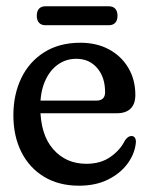

<svg xmlns="http://www.w3.org/2000/svg" viewBox="-20 -580 474 610"><path d="M410 -278.4Q410 -249.8 395 -235Q380 -220.2 351.2 -220.2H84.6V-260.4H286.4Q313.9 -260.4 313.9 -287.3Q313.9 -334.6 288.7 -363.9Q263.6 -393.2 222.7 -393.2Q189.3 -393.2 163.4 -374.5Q137.5 -355.8 122.8 -321.7Q108 -287.5 108 -240.5Q108 -152.7 148.8 -106.2Q189.5 -59.6 254.5 -59.6Q300.2 -59.6 331.5 -81.9Q362.8 -104.2 376.8 -133.7Q382.5 -141.6 387.5 -144.8Q392.5 -147.9 397.8 -147.9Q404.5 -147.9 408.4 -142.6Q412.3 -137.2 411.7 -127.2Q408.4 -91.9 385.6 -60.6Q362.8 -29.3 323.5 -9.7Q284.2 10 231.1 10Q167.2 10 120.3 -18.2Q73.4 -46.4 47.9 -97Q22.5 -147.5 22.5 -213.8Q22.5 -279.7 47.7 -331.9Q72.9 -384.1 120.8 -414.2Q168.6 -444.2 235.4 -444.2Q287.3 -444.2 326.6 -422.9Q365.8 -401.6 387.9 -364.1Q410 -326.5 410 -278.4ZM96.9 -529.9Q96.9 -544.7 104 -552.4Q111.1 -560 123.9 -560H326.1Q338.9 -560 346.1 -552.3Q353.3 -544.5 353.3 -529.9Q353.3 -515.2 346.1 -507.6Q338.9 -499.9 326.1 -499.9H123.9Q111.1 -499.9 104 -507.7Q96.9 -515.4 96.9 -529.9Z"/></svg>

Font: Fraunces 144pt S100 Black
Style: Regular
Weight: 900
Version: Version 1.000